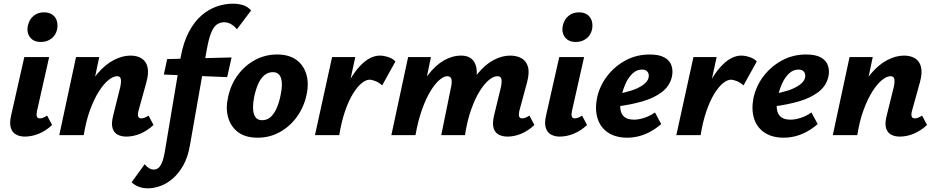

<svg xmlns="http://www.w3.org/2000/svg" viewBox="-20 -734 5079 1043"><path d="M115 8Q88 8 67.5 -3Q47 -14 39 -39Q31 -64 40 -105L112 -424H247L181 -131Q177 -113 180 -102Q183 -91 196 -91Q204 -91 213 -94Q222 -97 236 -106L263 -55Q229 -23 190.5 -7.5Q152 8 115 8ZM202 -506Q174 -506 156.5 -518.5Q139 -531 132.5 -552Q126 -573 132 -597Q139 -628 162 -647.5Q185 -667 219 -667Q247 -667 265 -654Q283 -641 289 -619.5Q295 -598 290 -573Q282 -541 258 -523.5Q234 -506 202 -506Z M666 8Q639 8 619 -2.5Q599 -13 591.5 -37.5Q584 -62 594 -103L633 -260Q639 -287 636.5 -303.5Q634 -320 616 -320Q595 -320 569 -299Q543 -278 517 -237Q491 -196 469 -136Q447 -76 435 0H367Q392 -117 428.5 -199.5Q465 -282 508.5 -333Q552 -384 598.5 -408Q645 -432 689 -432Q725 -432 749.5 -416.5Q774 -401 781.5 -369Q789 -337 775 -286L732 -131Q727 -112 730.5 -101.5Q734 -91 748 -91Q755 -91 764 -94Q773 -97 787 -106L814 -55Q779 -23 741.5 -7.5Q704 8 666 8ZM302 0 393 -424H519L430 0Z M784 289Q755 289 732.5 280Q710 271 695 256L766 158Q777 172 789.5 179.5Q802 187 816 187Q828 187 839 179.5Q850 172 859.5 150Q869 128 876 86L961 -421Q976 -504 1006 -560.5Q1036 -617 1075 -650.5Q1114 -684 1158 -699Q1202 -714 1244 -714Q1277 -714 1302 -705.5Q1327 -697 1344 -677L1267 -575Q1251 -594 1234 -603.5Q1217 -613 1198 -613Q1175 -613 1157.5 -600.5Q1140 -588 1127 -556Q1114 -524 1103 -463L1012 54Q1001 119 976 163.5Q951 208 918.5 236Q886 264 851 276.5Q816 289 784 289ZM870 -329 888 -413 1238 -422 1214 -315Z M1380 14Q1314 14 1274 -15.5Q1234 -45 1219.5 -95.5Q1205 -146 1219 -207Q1234 -276 1273 -328Q1312 -380 1367 -409Q1422 -438 1485 -438Q1549 -438 1589 -409.5Q1629 -381 1644 -331Q1659 -281 1645 -218Q1631 -152 1593 -99.5Q1555 -47 1500 -16.5Q1445 14 1380 14ZM1404 -81Q1432 -81 1451.5 -99.5Q1471 -118 1484.5 -150Q1498 -182 1505 -221Q1517 -277 1506.5 -309.5Q1496 -342 1462 -342Q1437 -342 1417 -326Q1397 -310 1383 -279Q1369 -248 1360 -204Q1349 -145 1360 -113Q1371 -81 1404 -81Z M1779 0Q1805 -137 1847.5 -233.5Q1890 -330 1941 -381Q1992 -432 2044 -432Q2064 -432 2089 -424Q2114 -416 2128 -400L2056 -270Q2040 -285 2020.5 -293Q2001 -301 1987 -301Q1968 -301 1944.5 -282Q1921 -263 1897.5 -225Q1874 -187 1854.5 -130.5Q1835 -74 1823 0ZM1691 0 1784 -424H1910L1818 0Z M2737 8Q2710 8 2689.5 -2.5Q2669 -13 2661.5 -37.5Q2654 -62 2663 -103L2701 -260Q2707 -287 2704 -303.5Q2701 -320 2682 -320Q2661 -320 2636 -299.5Q2611 -279 2586 -239Q2561 -199 2539.5 -139Q2518 -79 2506 0H2440Q2464 -118 2498.5 -200.5Q2533 -283 2575 -334Q2617 -385 2662.5 -408.5Q2708 -432 2751 -432Q2787 -432 2813 -417.5Q2839 -403 2848 -371Q2857 -339 2843 -286L2801 -131Q2797 -112 2800 -101.5Q2803 -91 2817 -91Q2824 -91 2833 -94Q2842 -97 2856 -106L2883 -55Q2849 -23 2811.5 -7.5Q2774 8 2737 8ZM2106 0 2197 -424H2321L2233 0ZM2176 0Q2198 -110 2231 -191.5Q2264 -273 2304.5 -326Q2345 -379 2391 -405.5Q2437 -432 2485 -432Q2538 -432 2558.5 -393Q2579 -354 2563 -286L2494 0H2377L2430 -260Q2436 -287 2432.5 -303.5Q2429 -320 2409 -320Q2391 -320 2367 -299.5Q2343 -279 2318.5 -239Q2294 -199 2272.5 -139Q2251 -79 2237 0Z M3021 8Q2994 8 2973.5 -3Q2953 -14 2945 -39Q2937 -64 2946 -105L3018 -424H3153L3087 -131Q3083 -113 3086 -102Q3089 -91 3102 -91Q3110 -91 3119 -94Q3128 -97 3142 -106L3169 -55Q3135 -23 3096.5 -7.5Q3058 8 3021 8ZM3108 -506Q3080 -506 3062.5 -518.5Q3045 -531 3038.5 -552Q3032 -573 3038 -597Q3045 -628 3068 -647.5Q3091 -667 3125 -667Q3153 -667 3171 -654Q3189 -641 3195 -619.5Q3201 -598 3196 -573Q3188 -541 3164 -523.5Q3140 -506 3108 -506Z M3388 14Q3325 14 3283.5 -13.5Q3242 -41 3226.5 -89.5Q3211 -138 3223 -201Q3237 -267 3278 -320.5Q3319 -374 3378.5 -406Q3438 -438 3509 -438Q3561 -438 3590 -421.5Q3619 -405 3628 -377Q3637 -349 3630 -317Q3618 -266 3575 -233.5Q3532 -201 3469 -183Q3406 -165 3334 -156L3329 -223Q3372 -230 3409.5 -242Q3447 -254 3472.5 -272Q3498 -290 3503 -311Q3506 -321 3503.5 -331.5Q3501 -342 3492.5 -349Q3484 -356 3467 -356Q3439 -356 3416.5 -335Q3394 -314 3379 -281Q3364 -248 3355 -209Q3347 -172 3350 -143.5Q3353 -115 3371 -99.5Q3389 -84 3425 -84Q3449 -84 3479 -93.5Q3509 -103 3538 -123L3572 -60Q3543 -35 3511.5 -18Q3480 -1 3448.5 6.5Q3417 14 3388 14Z M3742 0Q3768 -137 3810.5 -233.5Q3853 -330 3904 -381Q3955 -432 4007 -432Q4027 -432 4052 -424Q4077 -416 4091 -400L4019 -270Q4003 -285 3983.5 -293Q3964 -301 3950 -301Q3931 -301 3907.5 -282Q3884 -263 3860.5 -225Q3837 -187 3817.5 -130.5Q3798 -74 3786 0ZM3654 0 3747 -424H3873L3781 0Z M4238 14Q4175 14 4133.5 -13.5Q4092 -41 4076.5 -89.5Q4061 -138 4073 -201Q4087 -267 4128 -320.5Q4169 -374 4228.5 -406Q4288 -438 4359 -438Q4411 -438 4440 -421.5Q4469 -405 4478 -377Q4487 -349 4480 -317Q4468 -266 4425 -233.5Q4382 -201 4319 -183Q4256 -165 4184 -156L4179 -223Q4222 -230 4259.5 -242Q4297 -254 4322.5 -272Q4348 -290 4353 -311Q4356 -321 4353.5 -331.5Q4351 -342 4342.5 -349Q4334 -356 4317 -356Q4289 -356 4266.5 -335Q4244 -314 4229 -281Q4214 -248 4205 -209Q4197 -172 4200 -143.5Q4203 -115 4221 -99.5Q4239 -84 4275 -84Q4299 -84 4329 -93.5Q4359 -103 4388 -123L4422 -60Q4393 -35 4361.5 -18Q4330 -1 4298.5 6.5Q4267 14 4238 14Z M4868 8Q4841 8 4821 -2.5Q4801 -13 4793.5 -37.5Q4786 -62 4796 -103L4835 -260Q4841 -287 4838.5 -303.5Q4836 -320 4818 -320Q4797 -320 4771 -299Q4745 -278 4719 -237Q4693 -196 4671 -136Q4649 -76 4637 0H4569Q4594 -117 4630.5 -199.5Q4667 -282 4710.5 -333Q4754 -384 4800.5 -408Q4847 -432 4891 -432Q4927 -432 4951.5 -416.5Q4976 -401 4983.5 -369Q4991 -337 4977 -286L4934 -131Q4929 -112 4932.5 -101.5Q4936 -91 4950 -91Q4957 -91 4966 -94Q4975 -97 4989 -106L5016 -55Q4981 -23 4943.5 -7.5Q4906 8 4868 8ZM4504 0 4595 -424H4721L4632 0Z"/></svg>

Font: Ysabeau Infant ExtraBold
Style: Italic
Weight: 800
Italic angle: -12°
Designer: Christian Thalmann (Catharsis Fonts)
Version: Version 2.001;gftools[0.9.30]; featfreeze: ss01,ss02,lnum